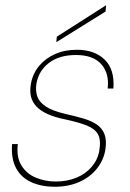

<svg xmlns="http://www.w3.org/2000/svg" viewBox="-20 -701 495 733"><path d="M189 12Q139 12 100.5 -5Q62 -22 42 -58Q22 -94 26 -151H48Q42 -101 62 -69Q82 -37 117.5 -22.5Q153 -8 193 -8Q236 -8 271.5 -22.5Q307 -37 330 -64Q353 -91 359 -125Q366 -166 354.5 -187.5Q343 -209 312 -221.5Q281 -234 230 -245Q190 -253 163 -265Q136 -277 120 -293.5Q104 -310 98.5 -331.5Q93 -353 98 -381Q105 -420 129 -449Q153 -478 190 -494.5Q227 -511 274 -511Q340 -511 379 -474Q418 -437 413 -363H391Q398 -420 367 -455.5Q336 -491 270 -491Q206 -491 166.5 -460.5Q127 -430 119 -381Q115 -356 122 -334Q129 -312 154 -295Q179 -278 230 -266Q266 -258 297 -249Q328 -240 349 -226Q370 -212 379 -188.5Q388 -165 382 -128Q375 -88 349 -56Q323 -24 282 -6Q241 12 189 12ZM195 -540 197 -561 385 -681 383 -657Z"/></svg>

Font: DM Sans 20pt Thin
Style: Italic
Weight: 250
Italic angle: -10°
Version: Version 4.004;gftools[0.9.30]